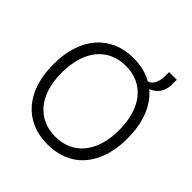

<svg xmlns="http://www.w3.org/2000/svg" viewBox="-215 -984 1167 1167"><g transform="rotate(45 368.0 -401.0)"><path d="M368 16Q294 16 235 -9.5Q176 -35 134.5 -83Q93 -131 71 -199.5Q49 -268 49 -354Q49 -440 71 -509Q93 -578 134.5 -626Q176 -674 235 -700Q294 -726 368 -726Q442 -726 501.5 -700Q561 -674 602 -626Q643 -578 665 -509Q687 -440 687 -354Q687 -268 665 -199.5Q643 -131 602 -83Q561 -35 501.5 -9.5Q442 16 368 16ZM368 -51Q426 -51 471.5 -72Q517 -93 549 -132Q581 -171 598 -227Q615 -283 615 -354Q615 -425 598 -481.5Q581 -538 549 -577.5Q517 -617 471.5 -638Q426 -659 368 -659Q310 -659 264.5 -638Q219 -617 187 -577.5Q155 -538 138 -481.5Q121 -425 121 -354Q121 -283 138 -227Q155 -171 187 -132Q219 -93 264.5 -72Q310 -51 368 -51ZM513 -645.7 507 -681.6 523 -684.5Q549 -689.5 564.5 -715.9Q580 -742.3 580 -784.1V-818H646V-780.2Q646 -671.6 531 -648.7Z"/></g></svg>

Font: Geist Light
Style: Regular
Weight: 400
Designer: Basement.studio, Andrés Briganti, Mateo Zaragoza
Foundry: Basement.studio, Vercel, Andrés Briganti, Guido Ferreyra, Mateo Zaragoza
Version: Version 1.401